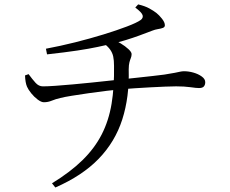

<svg xmlns="http://www.w3.org/2000/svg" viewBox="-20 -795 1040 867"><path d="M214.8 32.7Q297.7 -18 352.4 -71.7Q407.2 -125.4 439.2 -187.8Q471.1 -250.1 483.8 -326Q496.4 -401.9 494.9 -497.1Q494.9 -522.3 491.3 -539.6Q487.6 -556.8 477.1 -571.4Q466.6 -586.1 445.4 -601.8L484.6 -618.3Q504 -611.7 524.9 -599.1Q545.8 -586.4 560 -573.1Q574.3 -559.8 574.3 -550.8Q574.3 -541.3 570.9 -533.2Q567.5 -525.1 564.5 -513.7Q561.4 -502.3 561.2 -481.8Q564.6 -356.9 532.2 -255.8Q499.8 -154.7 425.7 -78.1Q351.7 -1.6 229.9 51.7ZM178.2 -333.3Q166.3 -333.3 150.2 -345.4Q134.2 -357.4 120.9 -373.9Q107.6 -390.5 102 -403.5Q94.2 -421.3 93 -454.4L109.1 -460.2Q125.8 -437.4 140.4 -421.2Q154.9 -405 173.8 -405Q195.3 -405 231.4 -407.6Q267.5 -410.2 309.6 -414Q351.7 -417.8 393.3 -422.1Q434.9 -426.5 468.7 -430.1Q502.4 -433.7 520.8 -435.7Q557.1 -439.9 596.2 -443.8Q635.3 -447.7 669 -451.8Q702.7 -456 722.1 -458.2Q754.1 -463.2 769.6 -466.3Q785 -469.3 793.4 -471.3Q801.8 -473.3 811.4 -473.3Q831.6 -473.3 853.4 -467.2Q875.3 -461 891 -449.6Q906.8 -438.3 906.8 -423.9Q906.8 -412.1 900.7 -404.8Q894.6 -397.4 878.5 -397.4Q866.4 -397.4 839.4 -401.3Q812.4 -405.1 775.3 -405.1Q756.4 -405.1 725.1 -403.8Q693.8 -402.5 657.9 -400.6Q622.1 -398.7 587.8 -396.4Q553.5 -394.2 527.3 -391.9Q501.3 -389.7 462.1 -384.9Q422.9 -380.1 380.9 -374.2Q339 -368.3 304.4 -362.6Q269.9 -357 253.1 -352.6Q231.3 -347.7 214 -340.5Q196.7 -333.3 178.2 -333.3ZM187.4 -575Q252.1 -587.1 319.4 -603.9Q386.7 -620.8 447.5 -639.5Q508.3 -658.2 553 -675.3Q597.8 -692.3 615.3 -704.7Q627.4 -713.8 624 -726.2Q620.6 -738.6 590.9 -761L603.9 -775.1Q634.3 -768 654.1 -757.1Q673.9 -746.2 686.5 -736.3Q698.7 -726.6 711.6 -710.3Q724.5 -694 724.5 -680.9Q724.5 -672.4 715.4 -669Q706.4 -665.6 693.2 -663.6Q680.1 -661.6 667.7 -656.6Q637.9 -644.9 608.4 -634.3Q578.9 -623.6 548.7 -614.3Q518.5 -605.1 485.9 -597.3Q457.6 -590.9 420.7 -583Q383.7 -575.1 329.3 -566.8Q274.9 -558.6 192.4 -549.5Z"/></svg>

Font: Noto Serif KR ExtraLight
Style: Regular
Weight: 200
Designer: Ryoko NISHIZUKA 西塚涼子 (kana & ideographs); Frank Grießhammer (Latin, Greek & Cyrillic); Wenlong ZHANG 张文龙 (bopomofo); San
Foundry: Adobe
Version: Version 2.002-H1;hotconv 1.1.0;makeotfexe 2.6.0